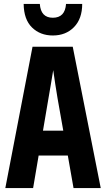

<svg xmlns="http://www.w3.org/2000/svg" viewBox="-20 -954 540 974"><path d="M397 -934H315Q310 -864 248 -864Q187 -864 182 -934H100Q101 -855 142.5 -814.5Q184 -774 248 -774Q314 -774 355.5 -816.5Q397 -859 397 -934ZM226 -456Q231 -485 238 -526Q245 -567 250 -598Q254 -567 260.5 -526.5Q267 -486 272 -455L301 -291H198ZM353 0H491L349 -717H145L7 0H148L176 -165H324Z"/></svg>

Font: Noto Sans Mono UI Condensed ExtraBold
Style: Regular
Weight: 800
Width: 3
Designer: Monotype Design team
Foundry: Monotype Imaging Inc.
Version: 1.000